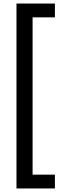

<svg xmlns="http://www.w3.org/2000/svg" viewBox="-20 -871 368 1084"><path d="M73 193V-851H290V-773H164V115H290V193Z"/></svg>

Font: Noto Sans Tamil UI ExtraCondensed Medium
Style: Regular
Weight: 500
Width: 2
Designer: Jelle Bosma - Monotype Design Team
Foundry: Monotype Imaging Inc.
Version: Version 2.004; ttfautohint (v1.8.4.7-5d5b)